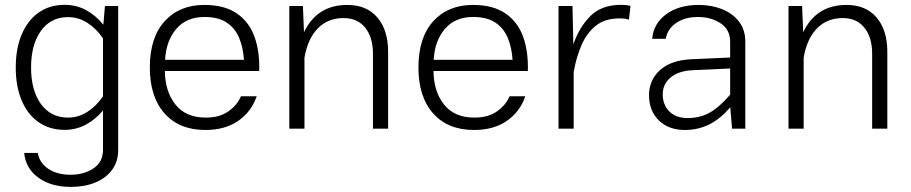

<svg xmlns="http://www.w3.org/2000/svg" viewBox="-20 -522 3698 779"><path d="M43.9 -248Q43.9 -325.2 68.1 -382.3Q92.3 -439.5 136.7 -470.9Q181.2 -502.4 242.2 -502.4Q289.1 -502.4 328.4 -481.4Q367.7 -460.4 399.4 -421.9L405.8 -497.6H459.5V86.4Q459.5 134.3 434.1 168Q408.7 201.7 365.5 219Q322.3 236.3 268.1 236.3Q187 236.3 135.5 198.7Q84 161.1 78.1 98.6H133.3Q140.1 138.7 175.8 162.8Q211.4 187 266.1 187Q320.8 187 359.4 161.1Q397.9 135.3 397.9 86.4V-73.7Q366.2 -36.1 327.1 -15.6Q288.1 4.9 242.2 4.9Q181.2 4.9 136.5 -26.4Q91.8 -57.6 67.9 -114.5Q43.9 -171.4 43.9 -248ZM106 -248Q106 -155.3 146 -100.1Q186 -44.9 255.9 -44.9Q298.3 -44.9 334.7 -68.4Q371.1 -91.8 397.9 -131.3V-366.2Q371.1 -405.8 334.7 -429.2Q298.3 -452.6 255.9 -452.6Q186 -452.6 146 -396.7Q106 -340.8 106 -248Z M648.9 -233.9Q649.9 -150.4 691.9 -97.7Q733.9 -44.9 814.9 -44.9Q871.6 -44.9 907.2 -70.6Q942.9 -96.2 957.5 -131.3H1021.5Q999.5 -67.9 946 -31.2Q892.6 5.4 813.5 5.4Q707.5 5.4 647.7 -61.8Q587.9 -128.9 587.9 -248.5Q587.9 -369.6 647.9 -435.8Q708 -502 809.1 -502Q890.1 -502 940.2 -468Q990.2 -434.1 1012.2 -373.8Q1034.2 -313.5 1031.7 -233.9ZM649.9 -279.3H969.7Q966.8 -328.1 950.7 -367.4Q934.6 -406.7 900.6 -429.9Q866.7 -453.1 809.6 -453.1Q736.3 -453.1 695.1 -404.5Q653.8 -356 649.9 -279.3Z M1215.3 0H1153.8V-497.6H1209L1213.4 -391.1Q1266.1 -502 1389.2 -502Q1467.8 -502 1511.2 -450.9Q1554.7 -399.9 1554.7 -312V0H1493.2V-303.7Q1493.2 -370.6 1461.7 -409.7Q1430.2 -448.7 1374 -448.7Q1310.5 -448.7 1269.5 -407Q1228.5 -365.2 1215.3 -288.1Z M1738.8 -233.9Q1739.7 -150.4 1781.7 -97.7Q1823.7 -44.9 1904.8 -44.9Q1961.4 -44.9 1997.1 -70.6Q2032.7 -96.2 2047.4 -131.3H2111.3Q2089.4 -67.9 2035.9 -31.2Q1982.4 5.4 1903.3 5.4Q1797.4 5.4 1737.5 -61.8Q1677.7 -128.9 1677.7 -248.5Q1677.7 -369.6 1737.8 -435.8Q1797.9 -502 1898.9 -502Q1980 -502 2030 -468Q2080.1 -434.1 2102.1 -373.8Q2124 -313.5 2121.6 -233.9ZM1739.7 -279.3H2059.6Q2056.6 -328.1 2040.5 -367.4Q2024.4 -406.7 1990.5 -429.9Q1956.5 -453.1 1899.4 -453.1Q1826.2 -453.1 1784.9 -404.5Q1743.7 -356 1739.7 -279.3Z M2246.1 -497.6H2302.7L2306.2 -341.8Q2329.6 -410.6 2375 -456.5Q2420.4 -502.4 2500 -502.4Q2520.5 -502.4 2538.1 -498L2531.7 -441.9Q2518.6 -447.3 2492.7 -447.3Q2435.5 -447.3 2398.7 -418.5Q2361.8 -389.6 2340.3 -341.1Q2318.8 -292.5 2308.1 -232.4L2307.6 -232.9V0H2246.1Z M3003.9 -353V0H2950.2L2942.9 -86.9Q2902.3 -39.1 2856.9 -16.8Q2811.5 5.4 2759.3 5.4Q2692.4 5.4 2652.8 -33.7Q2613.3 -72.8 2613.3 -135.7Q2613.3 -197.8 2658.4 -238Q2703.6 -278.3 2786.1 -281.7L2942.4 -288.6V-353Q2942.4 -401.9 2903.6 -427.5Q2864.7 -453.1 2812 -453.1Q2759.3 -453.1 2723.6 -429Q2688 -404.8 2681.2 -364.7H2626Q2631.8 -427.2 2683.3 -464.6Q2734.9 -502 2814.5 -502Q2867.2 -502 2910.2 -484.6Q2953.1 -467.3 2978.5 -434.1Q3003.9 -400.9 3003.9 -353ZM2668.9 -139.6Q2668.9 -96.7 2695.8 -69.8Q2722.7 -43 2769.5 -43Q2819.8 -43 2858.9 -64.7Q2897.9 -86.4 2942.4 -137.7V-244.1L2791.5 -237.3Q2732.4 -234.4 2700.7 -207.5Q2668.9 -180.7 2668.9 -139.6Z M3240.7 0H3179.2V-497.6H3234.4L3238.8 -391.1Q3291.5 -502 3414.6 -502Q3493.2 -502 3536.6 -450.9Q3580.1 -399.9 3580.1 -312V0H3518.6V-303.7Q3518.6 -370.6 3487.1 -409.7Q3455.6 -448.7 3399.4 -448.7Q3335.9 -448.7 3294.9 -407Q3253.9 -365.2 3240.7 -288.1Z"/></svg>

Font: Estedad-FD Light
Style: Regular
Weight: 300
Designer: Amin Abedi
Version: Version 7.3